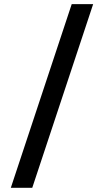

<svg xmlns="http://www.w3.org/2000/svg" viewBox="-20 -731 470 927"><path d="M32.2 175.8 326.2 -710.9H429.7L135.7 175.8Z"/></svg>

Font: Crimson Pro ExtraBold
Style: Regular
Weight: 800
Designer: Jacques Le Bailly
Foundry: Baron von Fonthausen
Version: Version 1.003